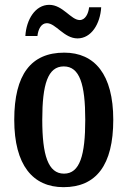

<svg xmlns="http://www.w3.org/2000/svg" viewBox="-20 -765 528 795"><path d="M301 -606C358 -606 395 -666 399 -735H349C346 -708 333 -682 310 -682C274 -682 240 -745 184 -745C126 -745 89 -684 85 -616H135C138 -643 150 -669 174 -669C211 -669 245 -606 301 -606ZM243 10C378 10 449 -81 449 -269C449 -457 372 -547 246 -547C109 -547 39 -457 39 -269C39 -81 116 10 243 10ZM245 -46C179 -46 155 -123 155 -269C155 -416 178 -490 244 -490C310 -490 333 -416 333 -269C333 -123 311 -46 245 -46Z"/></svg>

Font: Noto Serif Armenian ExtraCondensed SemiBold
Style: Regular
Weight: 600
Width: 2
Designer: Monotype Design Team
Foundry: Monotype Imaging Inc.
Version: Version 2.008